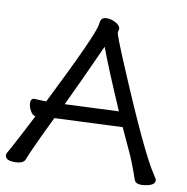

<svg xmlns="http://www.w3.org/2000/svg" viewBox="-88 -796 867 889"><g transform="rotate(10 345.0 -351.0)"><path d="M220.2 -291 473.1 -301.8Q391.1 -490.7 356 -585Q278.3 -413.1 220.2 -291ZM632.8 15.1Q606.9 15.1 601.1 -1Q582 -57.1 561 -106.9L502.9 -232.9L184.1 -219.2Q101.1 -47.4 86.9 -7.8Q79.1 13.2 37.1 13.2Q-6.8 13.2 -6.8 -12.2Q-6.8 -20 -2.4 -26.1Q2 -32.2 5.9 -39.6Q9.8 -46.9 19.3 -64.9Q28.8 -83 48.3 -119.4Q67.9 -155.8 96.2 -211.9H99.1Q83 -211.9 72 -232.4Q61 -252.9 61 -270Q61 -291 79.1 -291Q98.1 -289.1 133.8 -289.1Q306.6 -634.3 312 -681.2Q314 -701.2 320.6 -709Q327.1 -716.8 346.2 -716.8Q362.3 -716.8 383.1 -706.8Q403.8 -696.8 408.2 -680.2L404.8 -660.2Q404.8 -647.9 458 -522Q624 -127 685.1 -39.1Q697.3 -22 696.8 -16.1Q696.8 0 676.3 7.6Q655.8 15.1 632.8 15.1Z"/></g></svg>

Font: LXGW WenKai Screen R
Style: Regular
Weight: 400
Designer: Fontworks Inc.
Version: Version 1.235;May 31, 2022